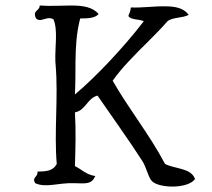

<svg xmlns="http://www.w3.org/2000/svg" viewBox="-20 -677 770 697"><path d="M688 -27C674 -68 615 -63 579 -82C522 -190 449 -279 389 -384C407 -409 426 -432 447 -454C493 -504 544 -549 588 -600C607 -615 643 -611 665 -623C647 -648 616 -654 580 -654C540 -655 495 -648 455 -650C454 -638 450 -628 446 -619C455 -604 486 -608 502 -600C463 -549 421 -501 377 -454C337 -412 296 -371 252 -334C254 -378 254 -417 254 -454C255 -507 257 -555 271 -610C299 -610 325 -611 338 -626C316 -652 280 -657 238 -657C202 -657 162 -654 124 -657C125 -637 96 -640 111 -610C129 -593 149 -621 174 -607C191 -567 179 -507 181 -454C181 -449 182 -445 182 -440C192 -324 176 -197 186 -82C172 -55 146 -55 116 -54C119 -34 94 -34 108 -12C146 6 193 -14 248 -12C293 -11 312 -7 326 -38C294 -42 277 -62 252 -74C254 -144 256 -200 252 -269C292 -277 296 -320 334 -330C384 -257 447 -170 497 -92C512 -68 519 -31 532 -19C559 7 662 9 688 -27Z"/></svg>

Font: Yuji Syuku Std R
Style: Regular
Weight: 400
Designer: Kataoka Yuji
Foundry: Kinuta Font Factory
Version: Version 3.000;hotconv 1.0.111;makeotfexe 2.5.65597